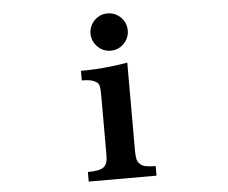

<svg xmlns="http://www.w3.org/2000/svg" viewBox="-55 -871 1110 934"><g transform="rotate(-5 500.0 -403.5)"><path d="M502.9 -807.1Q528.3 -807.1 549.1 -794.7Q569.8 -782.2 582 -761.7Q594.2 -741.7 594.2 -715.8Q594.2 -690.9 581.8 -670.2Q569.3 -649.4 548.8 -637.2Q528.8 -625 502.9 -625Q478 -625 457.8 -637.2Q437.5 -649.4 424.8 -670.4Q412.1 -691.4 412.1 -715.8Q412.1 -741.2 424.6 -762Q437 -782.7 457.5 -794.9Q477.5 -807.1 502.9 -807.1ZM578.1 -133.8Q578.1 -90.8 585.9 -76.7Q590.3 -68.8 599.4 -61.3Q608.4 -53.7 626 -50.3Q642.6 -46.9 671.9 -46.9V0H340.8V-46.9Q398.9 -46.9 418 -62Q433.1 -73.2 436.5 -98.1Q438 -111.3 438 -133.8V-409.2Q438 -443.8 434.6 -458Q431.2 -472.7 418.9 -479.7Q406.7 -486.8 390.6 -490.2Q374 -493.2 350.1 -493.2V-540Q385.7 -540 424.8 -542.2Q463.9 -544.4 503.4 -549.3Q522.9 -551.8 541.5 -554.2Q560.1 -556.6 578.1 -560.1Z"/></g></svg>

Font: BIZ UDPMincho
Style: Bold
Weight: 700
Designer: TypeBank Co., Ltd.
Foundry: Morisawa Inc.
Version: Version 1.06